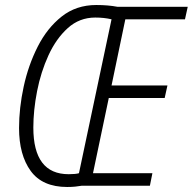

<svg xmlns="http://www.w3.org/2000/svg" viewBox="-20 -741 769 766"><path d="M248 5Q266 5 280.5 3.5Q295 2 306 0H578L588 -50H351L414 -350H637L648 -400H425L480 -664H718L729 -714H448Q411 -721 364 -721Q284 -721 226 -675Q168 -629 130.5 -555Q93 -481 74.5 -395.5Q56 -310 56 -230Q56 -123 102.5 -59Q149 5 248 5ZM254 -46Q113 -46 113 -232Q113 -301 128 -377.5Q143 -454 173.5 -520.5Q204 -587 250.5 -629Q297 -671 360 -671Q395 -671 425 -664L295 -50Q282 -46 254 -46Z"/></svg>

Font: Noto Sans Display SemiCondensed Light
Style: Italic
Weight: 300
Width: 4
Italic angle: -12°
Designer: Monotype Design Team
Foundry: Monotype Imaging Inc.
Version: Version 1.900